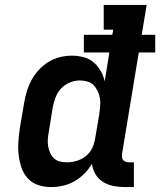

<svg xmlns="http://www.w3.org/2000/svg" viewBox="-20 -755 653 783"><path d="M189 8Q161 8 135.5 -0.5Q110 -9 93 -28Q76 -47 67.5 -72Q59 -97 56 -123.5Q53 -150 55 -177.5Q57 -205 61 -233L78 -333Q82 -357 89 -381Q96 -405 108 -427.5Q120 -450 138 -469.5Q156 -489 178 -502.5Q200 -516 224.5 -522Q249 -528 273 -528Q297 -528 320.5 -522Q344 -516 361.5 -501Q379 -486 390.5 -466Q402 -446 407 -423L426 -541H322V-613H438L442 -634H403V-735H578L558 -613H613V-541H546L478 -129Q477 -121 477.5 -114Q478 -107 482.5 -102Q487 -97 493.5 -95Q500 -93 508 -93H526V8H491Q466 8 443 3.5Q420 -1 401 -12.5Q382 -24 370 -43.5Q358 -63 355 -87Q342 -65 323.5 -46.5Q305 -28 283 -15.5Q261 -3 236.5 2.5Q212 8 189 8ZM253 -93Q273 -93 293 -99Q313 -105 330 -118.5Q347 -132 356 -151Q365 -170 368 -190L385 -290Q387 -306 388.5 -322Q390 -338 387.5 -353.5Q385 -369 378.5 -383Q372 -397 362 -407.5Q352 -418 336.5 -422.5Q321 -427 305 -427Q285 -427 264.5 -418.5Q244 -410 229 -394Q214 -378 206.5 -357.5Q199 -337 195 -317L179 -217Q176 -202 175 -187Q174 -172 176.5 -158Q179 -144 184.5 -131.5Q190 -119 200 -109.5Q210 -100 224 -96.5Q238 -93 253 -93Z"/></svg>

Font: Iosevka Etoile
Style: Bold Italic
Weight: 700
Italic angle: -9°
Designer: Belleve Invis
Foundry: Belleve Invis
Version: Version 28.1.0; ttfautohint (v1.8.4)